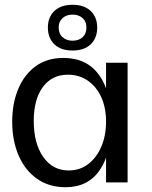

<svg xmlns="http://www.w3.org/2000/svg" viewBox="-20 -762 636 802"><path d="M254 20Q185 20 135 -15Q85 -50 58 -112Q31 -174 31 -254Q31 -330 56 -390Q81 -450 128.5 -485Q176 -520 245 -520Q342 -520 393.5 -449.5Q445 -379 445 -248Q445 -121 396 -50.5Q347 20 254 20ZM267 -50Q314 -50 349 -77Q384 -104 403.5 -150Q423 -196 423 -254Q423 -312 403 -356Q383 -400 347 -425Q311 -450 264 -450Q197 -450 159 -398.5Q121 -347 121 -257Q121 -163 160.5 -106.5Q200 -50 267 -50ZM423 0V-500H513V0ZM283 -551Q234 -551 207 -577Q180 -603 180 -647Q180 -690 207 -716Q234 -742 283 -742Q332 -742 359 -716Q386 -690 386 -647Q386 -603 359 -577Q332 -551 283 -551ZM283 -592Q309 -592 325 -606.5Q341 -621 341 -647Q341 -672 325 -686.5Q309 -701 283 -701Q258 -701 241.5 -686.5Q225 -672 225 -647Q225 -621 241.5 -606.5Q258 -592 283 -592Z"/></svg>

Font: Moderustic
Style: Regular
Weight: 400
Designer: Tural Alisoy
Foundry: TAFT Foundry
Version: Version 2.120